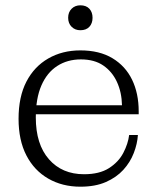

<svg xmlns="http://www.w3.org/2000/svg" viewBox="-20 -696 591 724"><path d="M283 8Q215 8 162 -22.5Q109 -53 79.5 -110Q50 -167 50 -248Q50 -331 79.5 -388Q109 -445 162 -475.5Q215 -506 283 -506L285 -472Q234 -472 195.5 -447Q157 -422 136 -373.5Q115 -325 115 -253Q115 -152 164.5 -95.5Q214 -39 297 -39Q355 -39 391 -62Q427 -85 445 -119.5Q463 -154 467 -187H500Q498 -154 484.5 -119Q471 -84 445 -55.5Q419 -27 379 -9.5Q339 8 283 8ZM86 -265V-299H440L503 -276V-265ZM440 -299Q439 -348 421 -387Q403 -426 369.5 -449Q336 -472 285 -472L283 -506Q355 -506 404 -476.5Q453 -447 478 -395.5Q503 -344 503 -276ZM283 -582Q263 -582 250 -595Q237 -608 237 -629Q237 -650 250 -663Q263 -676 283 -676Q305 -676 317 -663Q329 -650 329 -629Q329 -608 317 -595Q305 -582 283 -582Z"/></svg>

Font: Montagu Slab 144pt Light
Style: Regular
Weight: 300
Designer: Florian Karsten
Foundry: Florian Karsten
Version: Version 1.000